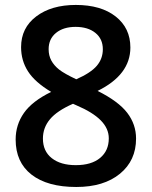

<svg xmlns="http://www.w3.org/2000/svg" viewBox="-20 -743 611 773"><path d="M285.2 -723.1Q386.7 -723.1 445.8 -676.5Q504.9 -629.9 504.9 -551.8Q504.9 -441.9 373 -377Q457 -335 492.4 -288.6Q527.8 -242.2 527.8 -185.1Q527.8 -96.7 462.9 -43.5Q397.9 9.8 287.1 9.8Q170.9 9.8 106.9 -40Q43 -89.8 43 -181.2Q43 -240.7 76.4 -288.3Q109.9 -335.9 186 -373Q120.6 -412.1 92.8 -455.6Q64.9 -499 64.9 -553.2Q64.9 -630.9 126 -677Q187 -723.1 285.2 -723.1ZM152.8 -185.1Q152.8 -134.3 188.5 -106.2Q224.1 -78.1 285.2 -78.1Q348.1 -78.1 383.1 -107.2Q418 -136.2 418 -186Q418 -225.6 385.7 -258.3Q353.5 -291 288.1 -318.8L273.9 -325.2Q209.5 -296.9 181.2 -262.9Q152.8 -229 152.8 -185.1ZM284.2 -634.8Q235.4 -634.8 205.6 -610.6Q175.8 -586.4 175.8 -544.9Q175.8 -519.5 186.5 -499.5Q197.3 -479.5 217.8 -463.1Q238.3 -446.8 287.1 -423.8Q345.7 -449.7 369.9 -478.3Q394 -506.8 394 -544.9Q394 -586.4 364 -610.6Q334 -634.8 284.2 -634.8Z"/></svg>

Font: f4411469720       
Style: Regular
Weight: 600
Foundry: Ascender Corporation
Version: Version 1.10